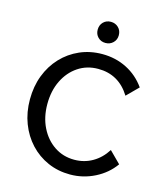

<svg xmlns="http://www.w3.org/2000/svg" viewBox="-135 -1033 991 1150"><g transform="rotate(15 360.5 -457.5)"><path d="M607 -189 677 -119Q632 -56 560 -20Q488 16 408 16Q333 16 269.5 -12Q206 -40 159 -90.5Q112 -141 86 -209Q60 -277 60 -357Q60 -438 86 -506Q112 -574 159.5 -624.5Q207 -675 271 -703Q335 -731 410 -731Q493 -731 562 -696Q631 -661 677 -596L607 -526Q537 -639 409 -639Q339 -639 284.5 -602.5Q230 -566 199 -502.5Q168 -439 168 -357Q168 -276 199.5 -212.5Q231 -149 285.5 -112.5Q340 -76 409 -76Q471 -76 522 -105.5Q573 -135 607 -189ZM409 -800Q381 -800 362.5 -818.5Q344 -837 344 -865Q344 -894 362.5 -912.5Q381 -931 409 -931Q437 -931 456 -912.5Q475 -894 475 -865Q475 -837 456 -818.5Q437 -800 409 -800Z"/></g></svg>

Font: Wix Madefor Text Medium
Style: Regular
Weight: 500
Designer: Dalton Maag Ltd
Foundry: Dalton Maag Ltd
Version: Version 3.100